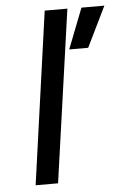

<svg xmlns="http://www.w3.org/2000/svg" viewBox="-51 -738 505 776"><g transform="rotate(-5 201.0 -350.0)"><path d="M245 -535H322L402 -699H309ZM160 -700 62 0H153L252 -700Z"/></g></svg>

Font: Unageo
Style: Medium-Italic
Weight: 500
Designer: Richard Sepsi
Foundry: Richard Sepsi
Version: Version 2.000